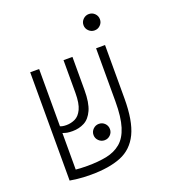

<svg xmlns="http://www.w3.org/2000/svg" viewBox="-140 -865 866 976"><g transform="rotate(-20 293.0 -376.5)"><path d="M184.6 9.3Q141.6 9.3 112.3 5.6Q83 2 71.8 0V-585.9H120.1V-276.4Q131.8 -270.5 153.8 -270.5Q178.2 -270.5 200.7 -281Q223.1 -291.5 237.5 -321.5Q252 -351.6 252 -409.2V-585.9H300.3V-406.7Q300.3 -337.9 283 -299.6Q265.6 -261.2 236.8 -246.1Q208 -231 172.9 -231Q155.3 -231 144.3 -232.9Q133.3 -234.9 120.1 -239.7V-42Q130.9 -41 146 -40Q161.1 -39.1 181.6 -39.1Q241.2 -39.1 286.9 -48.3Q332.5 -57.6 364.3 -84.2Q396 -110.8 412.1 -162.4Q428.2 -213.9 428.2 -297.9V-585.9H476.6V-296.9Q476.6 -176.3 444.6 -109.6Q412.6 -43 347.9 -16.8Q283.2 9.3 184.6 9.3ZM309.6 -131.8Q291.5 -131.8 278.3 -144.8Q265.1 -157.7 265.1 -175.8Q265.1 -194.3 278.3 -207.3Q291.5 -220.2 309.6 -220.2Q328.1 -220.2 341.1 -207.3Q354 -194.3 354 -175.8Q354 -157.7 341.1 -144.8Q328.1 -131.8 309.6 -131.8ZM452.6 -673.8Q434.6 -673.8 421.4 -686.8Q408.2 -699.7 408.2 -717.8Q408.2 -736.3 421.4 -749.3Q434.6 -762.2 452.6 -762.2Q471.2 -762.2 484.1 -749.3Q497.1 -736.3 497.1 -717.8Q497.1 -699.7 484.1 -686.8Q471.2 -673.8 452.6 -673.8Z"/></g></svg>

Font: Cascadia Code NF ExtraLight
Style: Regular
Weight: 200
Monospace: yes
Designer: Aaron Bell
Foundry: Saja Typeworks
Version: Version 2404.023; ttfautohint (v1.8.4)